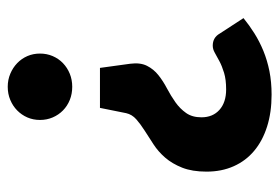

<svg xmlns="http://www.w3.org/2000/svg" viewBox="-136 -432 740 509"><g transform="rotate(-90 234.5 -177.0)"><path d="M441.5 98Q422.5 113.5 401 127Q379.5 140.5 354.5 150.8Q329.5 161 300.8 166.8Q272 172.5 238.5 172.5Q191.5 172.5 153.8 160.5Q116 148.5 89.5 126.2Q63 104 48.8 72Q34.5 40 34.5 0Q34.5 -38 45 -64.5Q55.5 -91 71.5 -109.5Q87.5 -128 106.8 -140.5Q126 -153 143.2 -164Q160.5 -175 173.2 -186.2Q186 -197.5 189.5 -213L203.5 -282.5H309.5L320.5 -202.5Q324 -175.5 315 -157.8Q306 -140 290.2 -127.5Q274.5 -115 255 -104.8Q235.5 -94.5 218.5 -82.5Q201.5 -70.5 190 -54.2Q178.5 -38 178.5 -13.5Q178.5 16.5 198.2 34.2Q218 52 252.5 52Q278.5 52 296.5 46.5Q314.5 41 327.2 34.2Q340 27.5 349.5 22Q359 16.5 368.5 16.5Q390 16.5 400.5 35ZM171.5 -441.5Q171.5 -459.5 178.2 -475Q185 -490.5 196.8 -502Q208.5 -513.5 224.5 -520.2Q240.5 -527 259.5 -527Q278 -527 294 -520.2Q310 -513.5 322 -502Q334 -490.5 340.8 -475Q347.5 -459.5 347.5 -441.5Q347.5 -423.5 340.8 -407.8Q334 -392 322 -380.5Q310 -369 294 -362.5Q278 -356 259.5 -356Q240.5 -356 224.5 -362.5Q208.5 -369 196.8 -380.5Q185 -392 178.2 -407.8Q171.5 -423.5 171.5 -441.5Z"/></g></svg>

Font: Lato ExtraBold
Style: Regular
Weight: 800
Designer: Lukasz Dziedzic with Adam Twardoch and Botio Nikoltchev
Foundry: tyPoland Lukasz Dziedzic
Version: Version 2.015; 2015-08-06; http://www.latofonts.com/